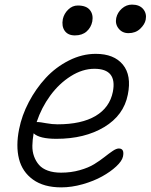

<svg xmlns="http://www.w3.org/2000/svg" viewBox="-20 -811 654 834"><path d="M538.1 -667Q511.2 -667 495.4 -686.8Q479.5 -706.5 484.9 -732.9Q490.2 -756.8 509.5 -773.9Q528.8 -791 553.2 -791Q585.9 -791 602.1 -771.5Q618.2 -752 612.8 -725.1Q608.9 -705.1 588.9 -686Q568.8 -667 538.1 -667ZM305.2 -657.2Q275.4 -657.2 261.2 -677Q247.1 -696.8 252.9 -728Q258.3 -752 276.4 -769.5Q294.4 -787.1 317.9 -787.1Q355 -787.1 370.6 -767.3Q386.2 -747.6 380.9 -717.8Q375.5 -691.4 356.2 -674.3Q336.9 -657.2 305.2 -657.2ZM246.1 2.9Q170.4 2.9 123.5 -30.8Q76.7 -64.5 62.5 -120.8Q48.3 -177.2 63 -250Q74.7 -309.6 105.2 -367.7Q135.7 -425.8 178.7 -472.4Q221.7 -519 279.1 -548.1Q336.4 -577.1 396 -577.1Q475.1 -577.1 513.7 -530.3Q552.2 -483.4 535.2 -399.9Q517.6 -310.1 432.6 -259Q347.7 -208 225.1 -208Q151.4 -208 126 -231.9Q121.1 -203.6 120.6 -178.5Q120.1 -153.3 127.9 -131.8Q135.7 -110.4 149.7 -94.5Q163.6 -78.6 188 -69.8Q212.4 -61 245.1 -61Q288.6 -61 326.4 -71.8Q364.3 -82.5 389.2 -97.9Q414.1 -113.3 433.8 -128.9Q453.6 -144.5 469.5 -155.3Q485.4 -166 496.1 -166Q521.5 -166 514.2 -130.9Q509.8 -111.3 484.9 -88.1Q460 -64.9 423.6 -44.7Q387.2 -24.4 339.1 -10.7Q291 2.9 246.1 2.9ZM146 -280.8Q152.8 -280.8 179.7 -275.9Q206.5 -271 230 -271Q334 -271 395.3 -307.4Q456.5 -343.8 470.2 -412.1Q489.7 -512.2 390.1 -512.2Q338.4 -512.2 287.6 -480.2Q236.8 -448.2 198.5 -396Q160.2 -343.8 139.2 -280.8Z"/></svg>

Font: Shantell Sans Irregular Bouncy
Style: Italic
Weight: 300
Italic angle: -11.31°
Designer: Stephen Nixon, Anya Danilova, Shantell Martin
Foundry: Arrow Type
Version: Version 1.006;[9816181b4]